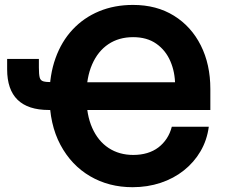

<svg xmlns="http://www.w3.org/2000/svg" viewBox="-20 -758 928 788"><path d="M523.9 10.3Q426.8 10.3 349.9 -34.7Q272.9 -79.6 228 -163.6Q183.1 -247.6 183.1 -364.7Q183.1 -450.2 207.8 -519Q232.4 -587.9 278.1 -636.7Q323.7 -685.5 386.7 -711.7Q449.7 -737.8 525.9 -737.8Q622.6 -737.8 693.8 -693.6Q765.1 -649.4 804.2 -571.5Q843.3 -493.7 843.3 -392.6V-306.6H285.6V-420.4H731L698.7 -407.7Q698.7 -461.4 679.4 -506.3Q660.2 -551.3 621.8 -578.4Q583.5 -605.5 526.4 -605.5Q467.8 -605.5 424.8 -576.7Q381.8 -547.9 358.2 -493.9Q334.5 -439.9 334.5 -363.8Q334.5 -287.1 358.4 -233.2Q382.3 -179.2 425.8 -150.6Q469.2 -122.1 526.9 -122.1Q558.1 -122.1 584 -129.9Q609.9 -137.7 629.9 -152.8Q649.9 -168 664.1 -189.5Q678.2 -210.9 685.1 -237.8H836.9Q829.6 -182.6 803 -137.2Q776.4 -91.8 734.6 -58.6Q692.9 -25.4 639.2 -7.6Q585.4 10.3 523.9 10.3ZM9.3 -516.1H139.6V-481Q139.6 -453.1 142.8 -440.4Q146 -427.7 157.5 -424.3Q168.9 -420.9 193.4 -420.9H224.6V-306.6H180.2Q95.2 -306.6 52.2 -348.4Q9.3 -390.1 9.3 -473.6Z"/></svg>

Font: Inter 20pt
Style: Bold
Weight: 700
Version: Version 4.001;git-66647c0bb